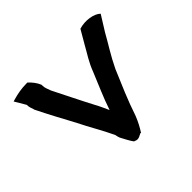

<svg xmlns="http://www.w3.org/2000/svg" viewBox="-117 -599 730 730"><g transform="rotate(-45 248.5 -234.0)"><path d="M12 -441 38 -397C38 -385 42 -375 45 -367V-365C69 -315 97 -265 123 -216C146 -169 173 -125 195 -78C196 -71 198 -65 200 -59C209 -43 217 -25 229 -9L230 -10C247 1 262 -14 268 -15L270 -14C281 -31 292 -51 301 -74C323 -140 346 -191 373 -255C397 -305 419 -337 444 -382L482 -443C464 -461 421 -468 387 -457L355 -402C337 -369 321 -348 305 -306C285 -256 265 -214 247 -160C239 -177 231 -196 222 -212C195 -263 169 -317 142 -370C138 -382 132 -393 132 -406V-411C125 -428 113 -443 100 -455H94C68 -455 43 -450 22 -444Z"/></g></svg>

Font: SolarCharger
Style: 750
Weight: 700
Designer: Mew Too
Foundry: Cannot Into Space Fonts/KineticPlasma Fonts
Version: Version 1.100